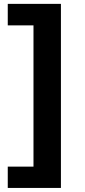

<svg xmlns="http://www.w3.org/2000/svg" viewBox="-20 -842 430 977"><path d="M19.5 114.3V5.9H150.4V-712.9H19.5V-822.3H290V114.3Z"/></svg>

Font: WEMIX Pretendard
Style: Bold
Weight: 700
Designer: Base glyphs from Inter by Rasmus Andersson; Hangeul glyphs from Noto Sans CJK(Source Han Sans) by Jang Soo-young and Kan
Foundry: Kil Hyung-jin
Version: Version 1.000